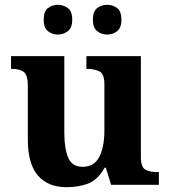

<svg xmlns="http://www.w3.org/2000/svg" viewBox="-20 -770 707 800"><path d="M258 10Q180 10 138 -38.5Q96 -87 96 -188V-412Q96 -456 80 -469.5Q64 -483 28 -483H26V-536H248V-216Q248 -152 264 -113.5Q280 -75 324 -75Q372 -75 393.5 -116Q415 -157 415 -227V-419Q415 -463 393.5 -473Q372 -483 343 -483H340V-536H567V-116Q567 -73 586 -63Q605 -53 634 -53H642V0H443L421 -71H416Q386 -19 345.5 -4.5Q305 10 258 10ZM427 -626Q403 -626 385 -640Q367 -654 367 -688Q367 -723 385 -736.5Q403 -750 427 -750Q450 -750 468 -736.5Q486 -723 486 -688Q486 -654 468 -640Q450 -626 427 -626ZM221 -626Q198 -626 180 -640Q162 -654 162 -688Q162 -723 180 -736.5Q198 -750 221 -750Q244 -750 262.5 -736.5Q281 -723 281 -688Q281 -654 262.5 -640Q244 -626 221 -626Z"/></svg>

Font: Noto Serif Bengali
Style: Bold
Weight: 700
Designer: Juan Bruce, Universal Thirst, Indian Type Foundry and the Monotype Design Team.
Foundry: Monotype Imaging Inc.
Version: Version 2.003; ttfautohint (v1.8.4.7-5d5b)